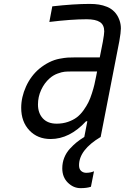

<svg xmlns="http://www.w3.org/2000/svg" viewBox="-20 -697 707 977"><path d="M296.9 159.5Q296.9 130.9 307 105.5Q317.1 80.1 335.3 60.2Q353.5 40.4 370.1 27Q386.7 13.7 408.9 0L424.5 -80.1H418Q334.6 10.4 237.6 10.4Q171.2 10.4 129.6 -33.5Q87.9 -77.5 87.9 -148.4Q87.9 -202.5 112.3 -256.5Q136.7 -310.5 179.7 -347Q204.4 -367.2 230.5 -380.2Q256.5 -393.2 282.9 -398.1Q309.2 -403 324.2 -404Q339.2 -404.9 361.3 -404.9H487.6L503.3 -484.4Q510.4 -524.7 510.4 -537.1Q510.4 -570.3 488.6 -584.6Q466.8 -599 421.2 -599Q343.1 -599 231.1 -585.3L246.1 -664.7Q356.1 -677.1 436.2 -677.1Q462.2 -677.1 483.1 -673.8Q503.9 -670.6 525.1 -662.1Q546.2 -653.6 562.5 -636.7Q578.8 -619.8 587.9 -594.4Q595.1 -574.2 595.1 -552.1Q595.1 -532.6 587.2 -487.6L492.2 0Q382.2 65.8 382.2 143.9Q382.2 163.4 392.9 172.9Q403.6 182.3 418.6 182.3Q440.8 182.3 458.3 174.5L442.7 253.3Q421.9 260.4 390 260.4Q353.5 260.4 325.2 232.4Q296.9 204.4 296.9 159.5ZM474 -333.3H346.4Q322.3 -333.3 308.6 -332Q294.9 -330.7 272.8 -322.6Q250.7 -314.5 232.4 -298.2Q205.7 -274.7 189.5 -239.6Q173.2 -204.4 173.2 -165.4Q173.2 -121.7 197.9 -94.7Q222.7 -67.7 268.2 -67.7Q299.5 -67.7 325.8 -76.8Q352.2 -85.9 370.8 -99.9Q389.3 -113.9 404.9 -135.7Q420.6 -157.6 430 -176.8Q439.5 -196 447.9 -222.7Q456.4 -249.3 460.3 -266.3Q464.2 -283.2 468.8 -306.6Z"/></svg>

Font: Monoid
Style: Italic
Weight: 400
Width: 4
Italic angle: -11°
Monospace: yes
Version: Version 0.61